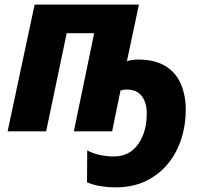

<svg xmlns="http://www.w3.org/2000/svg" viewBox="-20 -569 879 832"><path d="M479 243Q450 243 417.5 238Q385 233 357 221L358 83Q388 98 417 103.5Q446 109 473 109Q541 109 578.5 56Q616 3 616 -77Q616 -124 594.5 -152.5Q573 -181 530 -181Q514 -181 502 -176L466 0H300L388 -425H269L180 0H13L130 -549H582L530 -304Q539 -307 553.5 -309Q568 -311 577 -311Q652 -311 698 -282Q744 -253 764.5 -203.5Q785 -154 785 -93Q785 -28 766 32Q747 92 708.5 139.5Q670 187 613 215Q556 243 479 243Z"/></svg>

Font: Noto Sans Disp ExtBd
Style: Italic
Weight: 800
Italic angle: -12°
Designer: Monotype Design Team
Foundry: Monotype Imaging Inc.
Version: Version 2.000;GOOG;noto-source:20170915:90ef993387c0